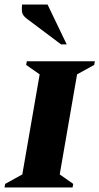

<svg xmlns="http://www.w3.org/2000/svg" viewBox="-50 -832 441 852"><path d="M-30 0 -27 -16 49 -58 126 -502 66 -544 69 -560H371L368 -544L292 -502L215 -58L275 -16L272 0ZM221 -635 69 -749Q49 -764 47.5 -780.5Q46 -797 48 -812H161L246 -635Z"/></svg>

Font: Spectral SC ExtraBold
Style: Italic
Weight: 800
Italic angle: -10°
Designer: Jean-Baptiste Levee
Foundry: Production Type
Version: Version 2.001